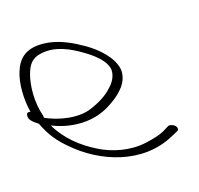

<svg xmlns="http://www.w3.org/2000/svg" viewBox="-206 -678 858 827"><g transform="rotate(-20 222.5 -264.0)"><path d="M-99 -287C-100 -270 -79 -253 -65 -243L-63 -240C-41 -183 -18 -149 24 -107C127 -1 298 74 454 6L486 -8C491 -10 492 -14 492 -18C492 -34 468 -45 457 -42L427 -27C407 -18 378 -12 342 -7C269 3 191 -20 134 -56C74 -93 16 -145 -18 -217C20 -198 61 -185 110 -182C175 -178 224 -198 258 -218C305 -245 349 -282 349 -338C344 -397 289 -452 241 -486C198 -516 150 -544 98 -555C-6 -576 -45 -532 -66 -479C-84 -434 -90 -366 -80 -302C-97 -308 -99 -296 -99 -287ZM-34 -258V-266C-52 -336 -43 -409 -26 -456C-12 -492 4 -518 51 -523C116 -531 176 -497 224 -462C259 -437 308 -396 310 -352C309 -324 293 -300 273 -283C248 -258 211 -239 167 -225C106 -205 21 -227 -34 -258Z"/></g></svg>

Font: Stray Cat
Style: OpSuObl
Weight: 400
Version: Version 1.0